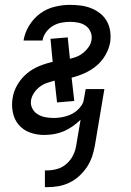

<svg xmlns="http://www.w3.org/2000/svg" viewBox="-20 -548 540 791"><path d="M165 223V154H174Q195 154 216 148Q237 142 254 127Q271 112 281 92Q291 72 294 51L312 -55Q297 -40 279 -27.5Q261 -15 242 -7Q223 1 202.5 4.5Q182 8 162 8Q131 8 103.5 -2Q76 -12 57.5 -33.5Q39 -55 33 -84.5Q27 -114 32 -144Q36 -172 51.5 -198.5Q67 -225 90 -244.5Q113 -264 141 -275.5Q169 -287 197 -293L188 -388L259 -394L268 -306Q283 -309 297.5 -315Q312 -321 324.5 -331.5Q337 -342 346 -355.5Q355 -369 357 -384Q360 -401 353 -417Q346 -433 333 -442Q320 -451 303.5 -454.5Q287 -458 269 -458Q251 -458 232.5 -454.5Q214 -451 197.5 -441Q181 -431 169.5 -415Q158 -399 155 -381H77Q82 -413 100 -442.5Q118 -472 145 -492Q172 -512 204.5 -520Q237 -528 268 -528Q291 -528 313.5 -525Q336 -522 356 -514Q376 -506 393 -492.5Q410 -479 420.5 -460Q431 -441 434 -419Q437 -397 434 -374Q429 -347 414.5 -321.5Q400 -296 378 -277.5Q356 -259 329.5 -247Q303 -235 275 -228L286 -132L215 -126L205 -216Q190 -212 174 -206.5Q158 -201 144.5 -191Q131 -181 121 -166.5Q111 -152 108 -136Q105 -118 112.5 -102.5Q120 -87 134 -78Q148 -69 165 -65.5Q182 -62 200 -62Q212 -62 224.5 -63.5Q237 -65 250 -68.5Q263 -72 275 -78Q287 -84 297 -92.5Q307 -101 315 -112.5Q323 -124 325 -136L333 -181H410L371 51Q367 74 359.5 96.5Q352 119 338.5 139.5Q325 160 306.5 177Q288 194 266 204.5Q244 215 221 219Q198 223 175 223Z"/></svg>

Font: Iosevka Algr
Style: Italic
Weight: 400
Italic angle: -9°
Monospace: yes
Designer: Belleve Invis
Foundry: Belleve Invis
Version: Version 26.0.2; ttfautohint (v1.8.3)